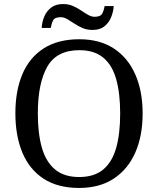

<svg xmlns="http://www.w3.org/2000/svg" viewBox="-20 -919 782 949"><path d="M371 10Q265 10 195 -36Q125 -82 90.5 -165Q56 -248 56 -359Q56 -470 90.5 -552Q125 -634 195.5 -679.5Q266 -725 372 -725Q473 -725 542.5 -679.5Q612 -634 648.5 -551.5Q685 -469 685 -358Q685 -247 648.5 -164.5Q612 -82 542 -36Q472 10 371 10ZM371 -44Q446 -44 490.5 -81.5Q535 -119 554.5 -189Q574 -259 574 -358Q574 -457 554.5 -527Q535 -597 490.5 -634Q446 -671 372 -671Q260 -671 213.5 -589Q167 -507 167 -358Q167 -259 187 -189Q207 -119 252 -81.5Q297 -44 371 -44ZM437 -771Q410 -771 388 -780.5Q366 -790 347.5 -802.5Q329 -815 312.5 -824.5Q296 -834 280 -834Q250 -834 242 -817.5Q234 -801 231 -781H186Q188 -812 199.5 -838.5Q211 -865 233.5 -882Q256 -899 292 -899Q319 -899 340.5 -889.5Q362 -880 380.5 -867.5Q399 -855 415.5 -845.5Q432 -836 448 -836Q477 -836 485.5 -852.5Q494 -869 497 -889H542Q540 -859 528.5 -832Q517 -805 495 -788Q473 -771 437 -771Z"/></svg>

Font: Noto Serif Myanmar
Style: Regular
Weight: 400
Designer: Ben Mitchell and the Monotype Design Team
Foundry: Monotype Imaging Inc.
Version: Version 2.106